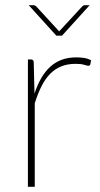

<svg xmlns="http://www.w3.org/2000/svg" viewBox="-20 -723 388 743"><path d="M113.5 -361Q124.5 -394.5 139.5 -420.5Q154.5 -446.5 174.2 -464.5Q194 -482.5 219 -491.8Q244 -501 275.5 -501Q290 -501 305.2 -498.8Q320.5 -496.5 332.5 -489.5L329.5 -474Q327.5 -468.5 322.5 -468.5Q317 -468.5 305.8 -472.2Q294.5 -476 272.5 -476Q241.5 -476 217.2 -466.2Q193 -456.5 174.2 -437.5Q155.5 -418.5 141 -390Q126.5 -361.5 114.5 -323.5V0H88V-493H100Q110 -493 110.5 -482ZM327 -703 220 -585H198L91 -703H110Q112.5 -703 115.2 -701.5Q118 -700 120 -698.5L205 -606Q208 -603 209 -601.5Q210 -602.5 211 -603.8Q212 -605 213 -606L298.5 -698.5Q303 -703 308.5 -703Z"/></svg>

Font: Lato 2
Style: Regular
Weight: 200
Designer: Lukasz Dziedzic with Adam Twardoch and Botio Nikoltchev
Foundry: tyPoland Lukasz Dziedzic
Version: Version 2.015; 2015-08-06; http://www.latofonts.com/